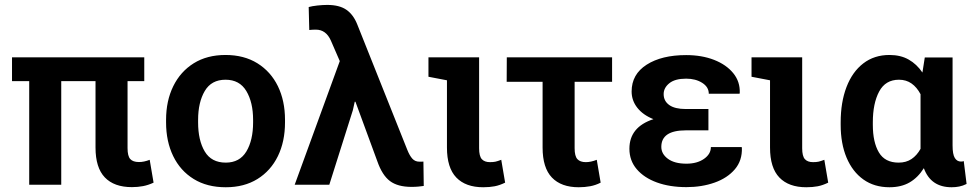

<svg xmlns="http://www.w3.org/2000/svg" viewBox="-20 -766 4049 796"><path d="M526.9 9.8Q453.1 9.8 414.6 -30.5Q376 -70.8 376 -154.3V-429.7H233.9V0H101.1V-429.7H29.8V-528.3H578.1V-429.7H508.8V-151.9Q508.8 -119.1 520 -106.7Q531.2 -94.2 556.2 -94.2Q577.1 -94.2 600.6 -103.5L616.7 -8.8Q594.7 1.5 573.2 5.6Q551.8 9.8 526.9 9.8Z M916 10.3Q838.4 10.3 783 -23.9Q727.5 -58.1 698 -118.9Q668.5 -179.7 668.5 -258.8V-269Q668.5 -347.7 698.2 -408.4Q728 -469.2 783.2 -503.7Q838.4 -538.1 915 -538.1Q991.7 -538.1 1047.1 -503.7Q1102.5 -469.2 1132.1 -408.7Q1161.6 -348.1 1161.6 -269V-258.8Q1161.6 -179.2 1132.1 -118.7Q1102.5 -58.1 1047.4 -23.9Q992.2 10.3 916 10.3ZM916 -91.8Q973.6 -91.8 1001.5 -138.2Q1029.3 -184.6 1029.3 -258.8V-269Q1029.3 -341.8 1001.2 -388.7Q973.1 -435.5 915 -435.5Q856.4 -435.5 828.9 -388.7Q801.3 -341.8 801.3 -269V-258.8Q801.3 -184.1 828.9 -137.9Q856.4 -91.8 916 -91.8Z M1686 8.8Q1628.9 8.8 1596.7 -15.4Q1564.5 -39.6 1544.4 -97.2L1453.6 -344.2H1450.7L1442.9 -309.1L1345.2 0H1201.7L1388.7 -512.7L1351.6 -598.1Q1331.5 -643.1 1289.6 -643.1Q1273.4 -643.1 1262.2 -641.6L1259.8 -736.8Q1273.4 -740.7 1295.9 -743.2Q1318.4 -745.6 1336.9 -745.6Q1387.2 -745.6 1416.3 -725.3Q1445.3 -705.1 1461.4 -664.1L1668.5 -145Q1678.2 -120.6 1689.5 -108.2Q1700.7 -95.7 1718.8 -95.7Q1724.1 -95.7 1727.8 -95.7Q1731.4 -95.7 1735.4 -96.2L1736.8 4.9Q1726.6 6.3 1714.1 7.6Q1701.7 8.8 1686 8.8Z M1983.4 10.3Q1910.6 10.3 1871.8 -30Q1833 -70.3 1833 -154.3V-433.1L1756.3 -447.8V-528.3H1966.3V-151.4Q1966.3 -118.7 1977.5 -106.2Q1988.8 -93.8 2011.2 -93.8Q2024.9 -93.8 2033.9 -95.7Q2043 -97.7 2058.1 -103.5L2074.2 -8.8Q2051.3 2.4 2030.5 6.3Q2009.8 10.3 1983.4 10.3Z M2379.4 10.3Q2306.6 10.3 2268.1 -30Q2229.5 -70.3 2229.5 -154.3V-426.8H2080.6L2081.1 -528.3H2517.6V-426.8H2362.3V-151.4Q2362.3 -118.7 2373.8 -106.2Q2385.3 -93.8 2408.7 -93.8Q2429.7 -93.8 2454.1 -103.5L2470.2 -8.8Q2449.2 2 2426.8 6.1Q2404.3 10.3 2379.4 10.3Z M2825.7 9.8Q2756.8 9.8 2703.6 -9.5Q2650.4 -28.8 2619.9 -64.5Q2589.4 -100.1 2589.4 -149.4Q2589.4 -239.3 2689 -272Q2646 -289.1 2622.3 -319.1Q2598.6 -349.1 2598.6 -386.7Q2598.6 -458 2660.9 -497.8Q2723.1 -537.6 2824.7 -537.6Q2889.6 -537.6 2940.4 -517.8Q2991.2 -498 3020 -462.6Q3048.8 -427.2 3046.9 -380.4L3045.9 -377.4H2918.5Q2918.5 -405.3 2891.1 -422.6Q2863.8 -439.9 2824.7 -439.9Q2778.3 -439.9 2754.9 -420.9Q2731.4 -401.9 2731.4 -376Q2731.4 -347.2 2754.6 -330.6Q2777.8 -314 2823.2 -314H2917V-225.6H2823.2Q2721.7 -225.6 2721.7 -157.2Q2721.7 -127.9 2749 -107.7Q2776.4 -87.4 2825.7 -87.4Q2870.1 -87.4 2898.7 -107.4Q2927.2 -127.4 2927.2 -156.2H3054.7L3055.7 -153.3Q3057.6 -100.6 3026.6 -64.2Q2995.6 -27.8 2942.6 -9Q2889.6 9.8 2825.7 9.8Z M3322.8 10.3Q3250 10.3 3211.2 -30Q3172.4 -70.3 3172.4 -154.3V-433.1L3095.7 -447.8V-528.3H3305.7V-151.4Q3305.7 -118.7 3316.9 -106.2Q3328.1 -93.8 3350.6 -93.8Q3364.3 -93.8 3373.3 -95.7Q3382.3 -97.7 3397.5 -103.5L3413.6 -8.8Q3390.6 2.4 3369.9 6.3Q3349.1 10.3 3322.8 10.3Z M3667.5 10.3Q3604.5 10.3 3559.3 -22Q3514.2 -54.2 3489.7 -112.5Q3465.3 -170.9 3465.3 -248.5V-258.8Q3465.3 -342.3 3489.5 -405.3Q3513.7 -468.3 3559.1 -503.2Q3604.5 -538.1 3667.5 -538.1Q3713.9 -538.1 3747.3 -519Q3780.8 -500 3804.2 -465.3L3814 -527.8H3929.2V-163.1Q3929.2 -126 3938.5 -111.1Q3947.8 -96.2 3963.9 -96.2Q3971.2 -96.2 3975.6 -98.1L3987.3 -3.4Q3971.7 4.4 3956.8 7.3Q3941.9 10.3 3925.3 10.3Q3838.9 10.3 3810.1 -68.8Q3786.1 -30.3 3751.5 -10Q3716.8 10.3 3667.5 10.3ZM3705.6 -91.8Q3736.8 -91.8 3759 -106.7Q3781.2 -121.6 3796.4 -148.9V-375.5Q3781.2 -404.3 3759 -419.9Q3736.8 -435.5 3707 -435.5Q3650.9 -435.5 3624.8 -386.5Q3598.6 -337.4 3598.6 -258.8V-248.5Q3598.6 -176.3 3623.8 -134Q3648.9 -91.8 3705.6 -91.8Z"/></svg>

Font: Roboto Slab SemiBold
Style: Regular
Weight: 600
Designer: Google
Version: Version 2.001; ttfautohint (v1.8.3)